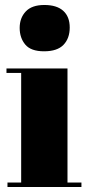

<svg xmlns="http://www.w3.org/2000/svg" viewBox="-20 -751 357 771"><path d="M157 -545Q104 -545 81.5 -572Q59 -599 59 -639Q59 -679 83.5 -705Q108 -731 158 -731Q208 -731 234 -707.5Q260 -684 260 -640.5Q260 -597 235 -571Q210 -545 157 -545ZM6 -476H251V-18H307V0H10V-18H65V-458H6Z"/></svg>

Font: SVN-Abril Fatface
Style: Regular
Weight: 400
Designer: Veronika Burian, Jos? Scaglione
Foundry: TypeTogether
Version: Version 1.001